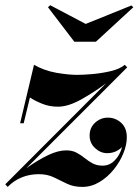

<svg xmlns="http://www.w3.org/2000/svg" viewBox="-60 -724 546 754"><path d="M276.5 -630 456 -702.5 463.5 -695.5 316.5 -560H232L128.5 -695.5L137 -703.5ZM19 -240 73.5 -469.5Q114 -446.5 161.2 -438.2Q208.5 -430 243 -430Q267 -430 304 -433.2Q341 -436.5 376.2 -445Q411.5 -453.5 430 -469.5L439.5 -459.5L43.5 -63.5Q91 -97 129.8 -115.2Q168.5 -133.5 200 -133.5Q223.5 -133.5 240.5 -124.5Q257.5 -115.5 272.2 -103.5Q287 -91.5 303.5 -82.5Q320 -73.5 343 -73.5Q371 -73.5 391.2 -94.8Q411.5 -116 419.5 -147Q395.5 -122.5 361 -122.5Q335 -122.5 313.5 -142.2Q292 -162 292 -191.5Q292 -223 313.8 -242.5Q335.5 -262 363.5 -262Q393.5 -262 415.8 -241.8Q438 -221.5 438 -185Q438 -155 424.2 -121.2Q410.5 -87.5 386 -57.5Q361.5 -27.5 330 -8.8Q298.5 10 263.5 10Q229 10 203 -2.5Q177 -15 151.5 -27.5Q126 -40 93 -40Q19.5 -40 -30 10L-39 0H-38.5H-39.5L357 -397Q306 -359.5 256.5 -332.2Q207 -305 167.5 -305Q134.5 -305 105.8 -316.5Q77 -328 57.5 -341L33 -240Z"/></svg>

Font: Bodoni* 16pt
Style: Bold Italic
Weight: 700
Italic angle: -13°
Version: Version 2.3